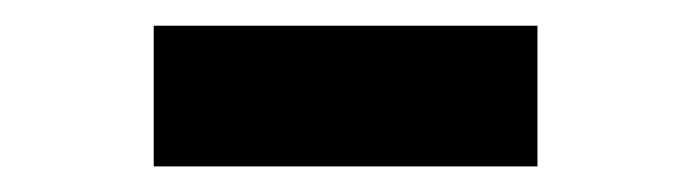

<svg xmlns="http://www.w3.org/2000/svg" viewBox="-20 -755 540 150"><path d="M100.1 -625V-734.9H399.9V-625Z"/></svg>

Font: TASA Explorer
Style: Regular
Weight: 900
Designer: Weizhong Zhang
Foundry: Local Remote
Version: Version 1.000;Glyphs 3.1.2 (3151)